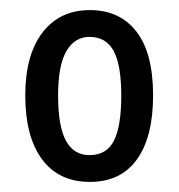

<svg xmlns="http://www.w3.org/2000/svg" viewBox="-20 -742 354 380"><path d="M283 -553Q283 -471 251 -426.5Q219 -382 158 -382Q96 -382 63 -427Q30 -472 30 -553Q30 -633 64 -677.5Q98 -722 158 -722Q217 -722 250 -679.5Q283 -637 283 -553ZM95 -553Q95 -492 110.5 -463.5Q126 -435 157 -435Q191 -435 205.5 -463.5Q220 -492 220 -553Q220 -613 205 -641Q190 -669 157 -669Q128 -669 111.5 -641Q95 -613 95 -553Z"/></svg>

Font: Noto Sans Bengali UI ExtraCondensed
Style: Regular
Weight: 400
Width: 2
Designer: Jelle Bosma - Monotype Design Team
Foundry: Monotype Imaging Inc.
Version: Version 2.003; ttfautohint (v1.8.4.7-5d5b)